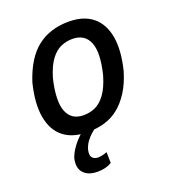

<svg xmlns="http://www.w3.org/2000/svg" viewBox="-130 -604 797 899"><g transform="rotate(-20 268.0 -154.5)"><path d="M223 9Q148 9 103 -27Q58 -63 46 -132Q34 -201 58 -298Q76 -354 101.5 -394.5Q127 -435 159 -459.5Q191 -484 230 -496Q269 -508 314 -508Q389 -508 433.5 -471.5Q478 -435 490 -367Q502 -299 478 -202Q461 -145 435.5 -105Q410 -65 378.5 -39.5Q347 -14 308 -2.5Q269 9 223 9ZM232 -72Q263 -72 290 -84Q317 -96 340.5 -127.5Q364 -159 381 -217Q407 -323 385.5 -374.5Q364 -426 303 -426Q274 -426 246.5 -414.5Q219 -403 195.5 -372Q172 -341 155 -283Q130 -176 151 -124Q172 -72 232 -72ZM203 199Q156 199 133 173Q110 147 122 99Q135 64 165 30Q195 -4 240 -33L265 0Q255 7 240.5 19.5Q226 32 214 48.5Q202 65 196 85Q189 113 199 125Q209 137 228 137Q238 137 249 134.5Q260 132 273 127L274 181Q260 190 242.5 194.5Q225 199 203 199Z"/></g></svg>

Font: Nunito Sans 7pt Condensed SemiBold
Style: Italic
Weight: 600
Width: 3
Italic angle: -9°
Designer: Vernon Adams
Foundry: Vernon Adams
Version: Version 3.101;gftools[0.9.27]